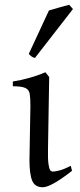

<svg xmlns="http://www.w3.org/2000/svg" viewBox="-20 -773 335 808"><path d="M283 -54Q238 -19 207.5 -2Q177 15 160 15Q127 15 115.5 -12.5Q104 -40 104 -100L108 -327Q108 -361 105 -378.5Q102 -396 86 -403Q70 -410 34 -410V-430Q66 -435 102.5 -445Q139 -455 171 -469L187 -449L182 -148Q181 -104 184 -83Q187 -62 191.5 -56.5Q196 -51 203 -51Q211 -51 229.5 -55.5Q248 -60 278 -75ZM127 -529Q119 -531 114 -534.5Q109 -538 101 -546L186 -729Q202 -734 227.5 -741Q253 -748 271 -753L287 -735Z"/></svg>

Font: ChillKai
Style: Regular
Weight: 400
Designer: ChillType
Foundry: 寒蝉字型
Version: Version 2.000